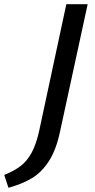

<svg xmlns="http://www.w3.org/2000/svg" viewBox="-95 -678 448 909"><path d="M219 -658H320L189 -54Q171 31 137 84Q103 137 57 165Q11 193 -55 211L-75 150Q-29 132 2 108.5Q33 85 55 44.5Q77 4 91 -61Z"/></svg>

Font: Ysabeau Infant Semibold
Style: Italic
Weight: 600
Italic angle: -12°
Designer: Christian Thalmann (Catharsis Fonts)
Version: Version 0.003